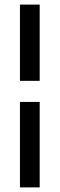

<svg xmlns="http://www.w3.org/2000/svg" viewBox="-20 -666 260 836"><path d="M66.9 149.9V-222.2H152.8V149.9ZM66.9 -314V-646H152.8V-314Z"/></svg>

Font: Accordance
Style: Bold-Italic
Weight: 700
Italic angle: -11°
Version: Version 1.2 (build January 31, 2020) Miklal Software Solutio